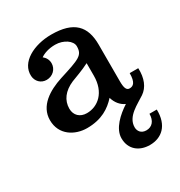

<svg xmlns="http://www.w3.org/2000/svg" viewBox="-177 -627 934 998"><g transform="rotate(-30 290.0 -128.0)"><path d="M47.4 -122.6C47.4 -33.2 122.6 9.8 194.8 9.8C283.2 9.8 335.4 -25.9 374 -68.4C383.3 -36.1 403.3 -10.7 431.6 1.5C380.4 34.7 322.3 86.4 322.3 145C322.3 210.9 369.6 249 434.1 249C503.9 249 558.6 204.1 556.2 106.9H512.2C512.2 148.9 490.2 173.8 456.1 173.8C424.3 173.8 410.2 151.9 410.2 129.4C410.2 64 484.9 32.7 526.9 3.9C563.5 -21 583 -66.4 580.1 -127.4H528.8C528.8 -72.3 511.7 -58.6 489.3 -58.6C469.7 -58.6 463.4 -78.1 463.4 -116.7V-335.9C463.4 -446.3 411.6 -504.9 275.4 -504.9C171.4 -504.9 72.8 -454.6 77.6 -370.6C79.6 -337.9 104 -312.5 138.2 -312.5C174.3 -312.5 203.1 -339.8 203.1 -375.5C203.1 -395.5 193.4 -413.1 178.2 -424.8C197.8 -438.5 228.5 -449.2 266.6 -449.2C317.4 -449.2 360.8 -418 360.8 -386.2C360.8 -331.5 335 -323.2 207 -282.7C126 -256.3 47.4 -208.5 47.4 -122.6ZM164.6 -124C164.6 -173.8 194.3 -213.9 251 -238.3C274.4 -247.6 323.2 -264.6 360.8 -284.2V-209C360.8 -108.9 299.3 -58.1 232.9 -58.1C192.4 -58.1 164.6 -83.5 164.6 -124Z"/></g></svg>

Font: Arbutus Slab
Style: Regular
Weight: 400
Designer: Karolina Lach
Foundry: Karolina Lach
Version: Version 1.001